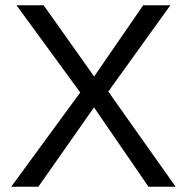

<svg xmlns="http://www.w3.org/2000/svg" viewBox="-20 -708 707 728"><path d="M336.4 -300.8 125.5 0H22.5L284.2 -357.4L42.5 -688H145.5L336.9 -418L522.9 -688H626L390.6 -360.8L646 0H543Z"/></svg>

Font: Arimo Nerd Font
Style: Regular
Weight: 400
Designer: Steve Matteson
Foundry: Monotype Imaging Inc.
Version: Version 1.33;Nerd Fonts 3.2.1